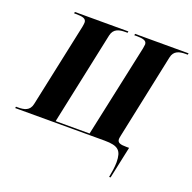

<svg xmlns="http://www.w3.org/2000/svg" viewBox="-181 -871 1241 1238"><g transform="rotate(20 440.0 -252.0)"><path d="M696 210H706L753 -10H735C692 -10 672 -16 672 -42C672 -48 674 -56 676 -67L798 -646C808 -696 847 -704 890 -704H903L905 -714H538L536 -704H549C591 -704 622 -700 622 -672C622 -668 620 -656 618 -644L482 -10H249L384 -647C395 -697 434 -704 478 -704H490L492 -714H125L123 -704H136C184 -704 207 -697 207 -671C207 -663 205 -652 203 -640L81 -67C71 -17 32 -10 -10 -10H-23L-25 0H588C684 0 708 25 709 105C709 139 702 178 696 210Z"/></g></svg>

Font: Noto Serif Display ExtraBold
Style: Italic
Weight: 800
Italic angle: -12°
Designer: Monotype Design Team
Foundry: Monotype Imaging Inc.
Version: Version 2.009